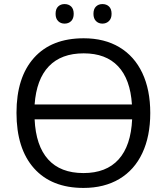

<svg xmlns="http://www.w3.org/2000/svg" viewBox="-20 -913 820 943"><path d="M297 -797Q317 -797 329.5 -809.5Q342 -822 342 -845Q342 -869 329.5 -881Q317 -893 297 -893Q278 -893 265.5 -881Q253 -869 253 -845Q253 -822 265.5 -809.5Q278 -797 297 -797ZM483 -797Q502 -797 515 -809.5Q528 -822 528 -845Q528 -869 515.5 -881Q503 -893 483 -893Q464 -893 451.5 -881Q439 -869 439 -845Q439 -822 451.5 -809.5Q464 -797 483 -797ZM391 -725Q233 -725 147 -629Q61 -533 61 -359Q61 -183 147 -86.5Q233 10 390 10Q492 10 566 -34Q640 -78 679 -161Q718 -244 718 -358Q718 -472 679 -554.5Q640 -637 566.5 -681Q493 -725 391 -725ZM628 -400H150Q159 -524 220 -587.5Q281 -651 391 -651Q500 -651 560 -587.5Q620 -524 628 -400ZM150 -327H629Q623 -197 562.5 -130Q502 -63 390 -63Q277 -63 216.5 -130Q156 -197 150 -327Z"/></svg>

Font: OpenSansMMV
Style: Regular
Weight: 400
Designer: Steve Matteson
Foundry: Ascender Corporation
Version: Version 4.000